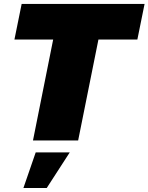

<svg xmlns="http://www.w3.org/2000/svg" viewBox="-20 -720 761 984"><path d="M380.5 0H149L252.5 -517.5H54L91 -700H721L684 -517.5H484.5ZM219.5 243.5H100L163 61H337.5Z"/></svg>

Font: Argentum Sans Black
Style: Italic
Weight: 900
Italic angle: -11°
Designer: Julieta Ulanovsky (font), Cristiano Sobral (main changes and remaster)
Foundry: Julieta Ulanovsky (font), Cristiano Sobral (main changes and remaster)
Version: Version 2.007;June 15, 2022;FontCreator 14.0.0.2814 64-bit; 